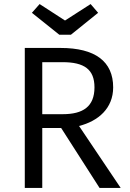

<svg xmlns="http://www.w3.org/2000/svg" viewBox="-20 -925 640 945"><path d="M426 -905 300 -824 175 -905 137 -862 272 -754H329L463 -862ZM537 -495C537 -623 448 -689 278 -689H102V0H188V-295H281L470 0H574L369 -305C464 -329 537 -392 537 -495ZM445 -495C445 -400 388 -363 289 -363H188V-619H288C394 -619 445 -584 445 -495Z"/></svg>

Font: FiraMono Nerd Font
Style: Regular
Weight: 400
Designer: Carrois Corporate & Edenspiekermann AG
Foundry: Carrois Corporate GbR & Edenspiekermann AG
Version: Version 003.206;Nerd Fonts 3.3.0